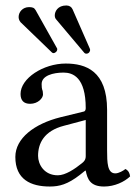

<svg xmlns="http://www.w3.org/2000/svg" viewBox="-20 -671 497 701"><path d="M86 -645C62.6 -645 48 -626.9 48 -609C48 -603 50 -596 55 -590L169 -480C171 -478 173 -477 176 -477C178.6 -477 189 -481.3 189 -491C189 -492 189 -494 188 -495L110 -634C105 -643 98 -645 86 -645ZM222 -651C190.5 -651 180 -628.8 180 -615C180 -610 181 -604 186 -599L288 -478C290 -476 292 -475 295 -475C306.2 -475 309 -485.4 309 -488C309 -489 309 -491 307.7 -494L245 -637C241 -646 233 -651 222 -651ZM293 -233V-101C293 -88 287 -81 279 -75C253 -54 219 -31 191 -31C141 -31 119 -71 119 -102C119 -147 140 -193 214 -212ZM293 -48C299 -17 309.6 10 360 10C398.3 10 434.3 -7 455 -27C453.3 -39.3 449.3 -47.7 438 -54C430.5 -47.8 413.7 -38 401 -38C372 -38 371 -77 371 -123V-270C371 -412 293 -439 220 -439C138 -439 55 -385 55 -328C55 -304 67 -292 90 -292C119 -292 137 -313 137 -326C137 -333 136 -340 134 -344C133 -347 132 -353 132 -364C132 -395 174 -406 212 -406C246 -406 293 -389 293 -276C293 -269 290 -265 287 -264L201 -243C105 -219 36 -166 36 -98C36 -16 92 10 162 10C196.8 10 227 2 271 -32L291 -48Z"/></svg>

Font: Libertinus Serif
Style: Regular
Weight: 400
Designer: Philipp H. Poll
Foundry: Khaled Hosny
Version: Version 6.2